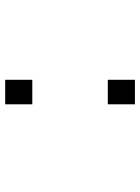

<svg xmlns="http://www.w3.org/2000/svg" viewBox="80 -620 540 740"><g transform="rotate(90 350.0 -250.0)"><path d="M287.5 -500H382V-395.5H287.5ZM287.5 -104.5H382V0H287.5Z"/></g></svg>

Font: Trispace SemiExpanded Light
Style: Regular
Weight: 300
Width: 6
Designer: Tyler Finck
Foundry: Etcetera Type Company
Version: Version 1.210; ttfautohint (v1.8.3)